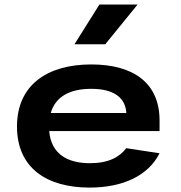

<svg xmlns="http://www.w3.org/2000/svg" viewBox="-20 -838 818 870"><path d="M57 -265C57 -77 191.5 12 386 12C538 12 652 -42.5 703 -143.5L552 -166.5C522 -126.5 472 -98.5 388 -98.5C282.5 -98.5 211.5 -142.5 203 -244H703V-292C703 -463 583.5 -546 393.5 -546C194.5 -546 57 -453 57 -265ZM210 -326C231.5 -401.5 298.5 -435.5 393 -435.5C493 -435.5 548 -398 552.5 -326ZM317.5 -637.5 430.5 -817.5H603.5L457 -637.5Z"/></svg>

Font: Monaspace Neon Wide
Style: Bold
Weight: 700
Width: 7
Designer: Riley Cran & the Lettermatic Team
Foundry: Lettermatic
Version: Version 1.000 (Monaspace Neon)